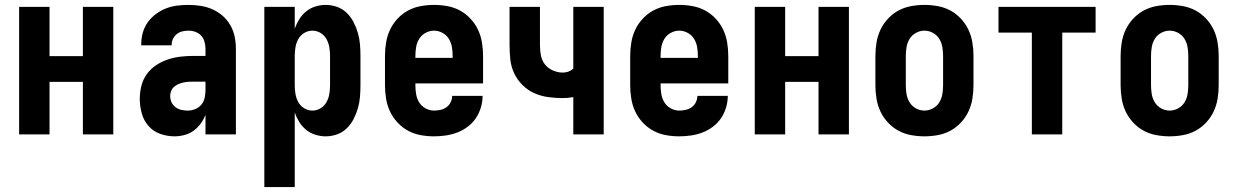

<svg xmlns="http://www.w3.org/2000/svg" viewBox="-20 -548 5040 783"><path d="M58 0V-520H182V-319H318V-520H442V0H318V-214H182V0Z M692 8Q662 8 633.5 -2Q605 -12 585.5 -34.5Q566 -57 558 -86Q550 -115 550 -145Q550 -171 556.5 -197.5Q563 -224 578.5 -245.5Q594 -267 616.5 -282Q639 -297 664.5 -305.5Q690 -314 716.5 -317Q743 -320 769 -320H818V-349Q818 -363 814 -377.5Q810 -392 800.5 -402.5Q791 -413 777 -418Q763 -423 749 -423Q736 -423 723.5 -420Q711 -417 701 -409Q691 -401 685.5 -389.5Q680 -378 680 -365V-363H556V-368Q556 -392 562.5 -415Q569 -438 582.5 -457Q596 -476 615.5 -490.5Q635 -505 656.5 -513.5Q678 -522 701.5 -525Q725 -528 749 -528Q774 -528 799 -524Q824 -520 846.5 -510Q869 -500 888 -483.5Q907 -467 919.5 -445Q932 -423 937 -398.5Q942 -374 942 -349V0H818V-80Q811 -61 798.5 -44Q786 -27 769.5 -15Q753 -3 732.5 2.5Q712 8 692 8ZM746 -97Q761 -97 776 -103Q791 -109 801 -121Q811 -133 814.5 -148.5Q818 -164 818 -180V-215H769Q759 -215 748.5 -214.5Q738 -214 727.5 -211.5Q717 -209 707.5 -205Q698 -201 690 -194Q682 -187 678 -177Q674 -167 674 -157Q674 -143 679.5 -131Q685 -119 695.5 -111Q706 -103 719 -100Q732 -97 746 -97Z M1058 215V-520H1182V-431Q1189 -451 1200.5 -469.5Q1212 -488 1228.5 -501.5Q1245 -515 1266 -521.5Q1287 -528 1308 -528Q1332 -528 1354.5 -520Q1377 -512 1394 -495.5Q1411 -479 1422 -457.5Q1433 -436 1439.5 -413.5Q1446 -391 1448 -367.5Q1450 -344 1450 -320V-200Q1450 -176 1448 -152.5Q1446 -129 1439.5 -106.5Q1433 -84 1422 -62.5Q1411 -41 1394 -24.5Q1377 -8 1354.5 0Q1332 8 1308 8Q1287 8 1266 1.5Q1245 -5 1228.5 -18.5Q1212 -32 1200.5 -50.5Q1189 -69 1182 -89V215ZM1254 -97Q1272 -97 1287.5 -106.5Q1303 -116 1311.5 -131.5Q1320 -147 1323 -164.5Q1326 -182 1326 -200V-320Q1326 -338 1323 -355.5Q1320 -373 1311.5 -388.5Q1303 -404 1287.5 -413.5Q1272 -423 1254 -423Q1236 -423 1220.5 -413.5Q1205 -404 1196.5 -388.5Q1188 -373 1185 -355.5Q1182 -338 1182 -320V-200Q1182 -182 1185 -164.5Q1188 -147 1196.5 -131.5Q1205 -116 1220.5 -106.5Q1236 -97 1254 -97Z M1750 8Q1722 8 1695 3Q1668 -2 1644 -15Q1620 -28 1601 -48.5Q1582 -69 1570.5 -93.5Q1559 -118 1554.5 -145.5Q1550 -173 1550 -200V-320Q1550 -347 1554.5 -374.5Q1559 -402 1570.5 -426.5Q1582 -451 1601 -471.5Q1620 -492 1644 -505Q1668 -518 1695.5 -523Q1723 -528 1750 -528Q1777 -528 1804.5 -523Q1832 -518 1856 -505Q1880 -492 1899 -471.5Q1918 -451 1929.5 -426.5Q1941 -402 1945.5 -374.5Q1950 -347 1950 -320V-208H1674V-200Q1674 -182 1677 -164Q1680 -146 1689.5 -130.5Q1699 -115 1715.5 -106Q1732 -97 1750 -97Q1763 -97 1776.5 -100Q1790 -103 1801 -111Q1812 -119 1818 -131.5Q1824 -144 1824 -157H1948Q1948 -133 1941 -109.5Q1934 -86 1920.5 -66Q1907 -46 1887 -31Q1867 -16 1844.5 -7.5Q1822 1 1798 4.5Q1774 8 1750 8ZM1674 -312H1826V-320Q1826 -338 1823 -356Q1820 -374 1810.5 -389.5Q1801 -405 1784.5 -414Q1768 -423 1750 -423Q1732 -423 1715.5 -414Q1699 -405 1689.5 -389.5Q1680 -374 1677 -356Q1674 -338 1674 -320Z M2318 0V-152Q2307 -150 2296.5 -149Q2286 -148 2275 -148Q2245 -148 2215.5 -152Q2186 -156 2159 -168Q2132 -180 2110.5 -201.5Q2089 -223 2076.5 -250Q2064 -277 2061 -306.5Q2058 -336 2058 -366V-520H2182V-366Q2182 -345 2185.5 -324Q2189 -303 2201.5 -286.5Q2214 -270 2234 -261Q2254 -252 2275 -252Q2287 -252 2298 -256Q2309 -260 2318 -268V-520H2442V0Z M2750 8Q2722 8 2695 3Q2668 -2 2644 -15Q2620 -28 2601 -48.5Q2582 -69 2570.5 -93.5Q2559 -118 2554.5 -145.5Q2550 -173 2550 -200V-320Q2550 -347 2554.5 -374.5Q2559 -402 2570.5 -426.5Q2582 -451 2601 -471.5Q2620 -492 2644 -505Q2668 -518 2695.5 -523Q2723 -528 2750 -528Q2777 -528 2804.5 -523Q2832 -518 2856 -505Q2880 -492 2899 -471.5Q2918 -451 2929.5 -426.5Q2941 -402 2945.5 -374.5Q2950 -347 2950 -320V-208H2674V-200Q2674 -182 2677 -164Q2680 -146 2689.5 -130.5Q2699 -115 2715.5 -106Q2732 -97 2750 -97Q2763 -97 2776.5 -100Q2790 -103 2801 -111Q2812 -119 2818 -131.5Q2824 -144 2824 -157H2948Q2948 -133 2941 -109.5Q2934 -86 2920.5 -66Q2907 -46 2887 -31Q2867 -16 2844.5 -7.5Q2822 1 2798 4.5Q2774 8 2750 8ZM2674 -312H2826V-320Q2826 -338 2823 -356Q2820 -374 2810.5 -389.5Q2801 -405 2784.5 -414Q2768 -423 2750 -423Q2732 -423 2715.5 -414Q2699 -405 2689.5 -389.5Q2680 -374 2677 -356Q2674 -338 2674 -320Z M3058 0V-520H3182V-319H3318V-520H3442V0H3318V-214H3182V0Z M3750 8Q3723 8 3695.5 3Q3668 -2 3644 -15Q3620 -28 3601 -48.5Q3582 -69 3570.5 -93.5Q3559 -118 3554.5 -145.5Q3550 -173 3550 -200V-320Q3550 -347 3554.5 -374.5Q3559 -402 3570.5 -426.5Q3582 -451 3601 -471.5Q3620 -492 3644 -505Q3668 -518 3695.5 -523Q3723 -528 3750 -528Q3777 -528 3804.5 -523Q3832 -518 3856 -505Q3880 -492 3899 -471.5Q3918 -451 3929.5 -426.5Q3941 -402 3945.5 -374.5Q3950 -347 3950 -320V-200Q3950 -173 3945.5 -145.5Q3941 -118 3929.5 -93.5Q3918 -69 3899 -48.5Q3880 -28 3856 -15Q3832 -2 3804.5 3Q3777 8 3750 8ZM3750 -97Q3768 -97 3784.5 -106Q3801 -115 3810.5 -130.5Q3820 -146 3823 -164Q3826 -182 3826 -200V-320Q3826 -338 3823 -356Q3820 -374 3810.5 -389.5Q3801 -405 3784.5 -414Q3768 -423 3750 -423Q3732 -423 3715.5 -414Q3699 -405 3689.5 -389.5Q3680 -374 3677 -356Q3674 -338 3674 -320V-200Q3674 -182 3677 -164Q3680 -146 3689.5 -130.5Q3699 -115 3715.5 -106Q3732 -97 3750 -97Z M4188 0V-415H4052V-520H4448V-415H4312V0Z M4750 8Q4723 8 4695.5 3Q4668 -2 4644 -15Q4620 -28 4601 -48.5Q4582 -69 4570.5 -93.5Q4559 -118 4554.5 -145.5Q4550 -173 4550 -200V-320Q4550 -347 4554.5 -374.5Q4559 -402 4570.5 -426.5Q4582 -451 4601 -471.5Q4620 -492 4644 -505Q4668 -518 4695.5 -523Q4723 -528 4750 -528Q4777 -528 4804.5 -523Q4832 -518 4856 -505Q4880 -492 4899 -471.5Q4918 -451 4929.5 -426.5Q4941 -402 4945.5 -374.5Q4950 -347 4950 -320V-200Q4950 -173 4945.5 -145.5Q4941 -118 4929.5 -93.5Q4918 -69 4899 -48.5Q4880 -28 4856 -15Q4832 -2 4804.5 3Q4777 8 4750 8ZM4750 -97Q4768 -97 4784.5 -106Q4801 -115 4810.5 -130.5Q4820 -146 4823 -164Q4826 -182 4826 -200V-320Q4826 -338 4823 -356Q4820 -374 4810.5 -389.5Q4801 -405 4784.5 -414Q4768 -423 4750 -423Q4732 -423 4715.5 -414Q4699 -405 4689.5 -389.5Q4680 -374 4677 -356Q4674 -338 4674 -320V-200Q4674 -182 4677 -164Q4680 -146 4689.5 -130.5Q4699 -115 4715.5 -106Q4732 -97 4750 -97Z"/></svg>

Font: Iosevka Extrabold
Style: Regular
Weight: 800
Monospace: yes
Designer: Belleve Invis
Foundry: Belleve Invis
Version: Version 32.5.0; ttfautohint (v1.8.4)